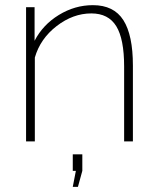

<svg xmlns="http://www.w3.org/2000/svg" viewBox="-20 -548 610 744"><path d="M495 0H461V-290Q461 -397 430.5 -446.5Q400 -496 334 -496Q263 -496 199.5 -447Q136 -398 115 -325V0H81V-520H114V-390Q146 -452 208 -490Q270 -528 340 -528Q421 -528 458 -470Q495 -412 495 -294ZM262 176 274 114H262V50H299V114L282 176Z"/></svg>

Font: Raleway-v4020 ExtraLight
Style: Regular
Weight: 275
Designer: Matt McInerney, Pablo Impallari, Rodrigo Fuenzalida
Foundry: Matt McInerney, Pablo Impallari, Rodrigo Fuenzalida
Version: Version 4.020;PS 004.020;hotconv 1.0.88;makeotf.lib2.5.64775